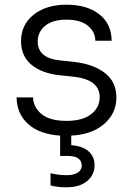

<svg xmlns="http://www.w3.org/2000/svg" viewBox="-20 -565 569 820"><path d="M264.2 234.9Q224.6 234.9 195.8 227.1V174.8Q230 183.1 264.2 183.1Q295.9 183.1 312.5 171.9Q329.1 160.6 329.1 141.1Q329.1 123 314.7 112.1Q300.3 101.1 271 101.1H236.8V14.2Q148.9 8.3 100.6 -34.9Q52.2 -78.1 50.8 -148.9H121.1Q122.6 -106.4 157.7 -77.6Q192.9 -48.8 264.2 -48.8Q332 -48.8 368.9 -77.1Q405.8 -105.5 405.8 -149.9Q405.8 -226.1 291 -237.8L231 -244.1Q155.8 -252.9 112.8 -289.8Q69.8 -326.7 69.8 -389.2Q69.8 -459 123.3 -502Q176.8 -544.9 264.2 -544.9Q351.1 -544.9 403.3 -504.6Q455.6 -464.4 457 -391.1H387.2Q386.2 -430.7 354.2 -455.8Q322.3 -481 264.2 -481Q204.6 -481 172.9 -454.8Q141.1 -428.7 141.1 -388.2Q141.1 -316.9 235.8 -307.1L295.9 -300.8Q379.4 -291 428.2 -253.2Q477.1 -215.3 477.1 -148.9Q477.1 -80.6 424.6 -35.4Q372.1 9.8 284.2 14.2V55.2Q331.1 58.1 357.4 80.6Q383.8 103 383.8 140.1Q383.8 182.1 351.8 208.5Q319.8 234.9 264.2 234.9Z"/></svg>

Font: Sora Light
Style: Regular
Weight: 300
Designer: Jonathan Barnbrook, Julián Moncada
Foundry: Barnbrook Fonts
Version: Version 2.000